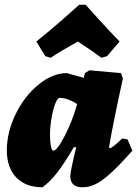

<svg xmlns="http://www.w3.org/2000/svg" viewBox="-20 -782 581 814"><path d="M498 -195 521 -191 541 -143Q485 -80 449 -47.5Q413 -15 385.5 -1.5Q358 12 329 12Q278 12 278 -36Q278 -54 303 -158H293Q252 -88 221.5 -49Q191 -10 160 12Q89 12 49 -29.5Q9 -71 9 -145Q9 -222 46.5 -298.5Q84 -375 143.5 -423.5Q203 -472 263 -472L335 -452L340 -472L359 -484L493 -472L501 -449Q459 -258 442 -157L446 -154Q456 -154 498 -195ZM307 -341Q266 -367 233 -367Q224 -367 214.5 -343Q205 -319 198.5 -282Q192 -245 192 -209Q192 -181 196 -162Q200 -143 206 -143Q222 -143 254.5 -206Q287 -269 307 -341ZM316 -762H343Q356 -747 400.5 -698Q445 -649 487 -606L434 -544L410 -537Q383 -558 310 -606Q238 -566 195 -537L172 -544L134 -606Q188 -649 244 -698Q300 -747 316 -762Z"/></svg>

Font: Alegreya Black
Style: Italic
Weight: 900
Italic angle: -7°
Designer: Juan Pablo del Peral
Foundry: Huerta Tipografica
Version: Version 2.007; ttfautohint (v1.6)